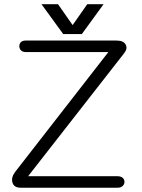

<svg xmlns="http://www.w3.org/2000/svg" viewBox="-20 -877 665 897"><path d="M251 -857.4H173.8L275.4 -717.8H362.3L463.9 -857.4H387.7L319.3 -759.8ZM99.6 -633.8H486.3L51.8 -75.2Q31.2 -48.8 38.1 -24.4Q44.9 0 77.1 0H530.3Q544.9 0 553.7 -8.8Q561.5 -16.6 561.5 -27.3Q561.5 -38.1 553.7 -45.9Q543.9 -53.7 530.3 -53.7H111.3L559.6 -627.9Q577.1 -649.4 567.4 -668Q557.6 -687.5 525.4 -687.5H99.6Q85 -687.5 77.1 -679.7Q70.3 -671.9 70.3 -661.1Q70.3 -650.4 77.1 -642.6Q85.9 -633.8 99.6 -633.8Z"/></svg>

Font: Gulim
Style: Regular
Weight: 400
Version: Version 2.21